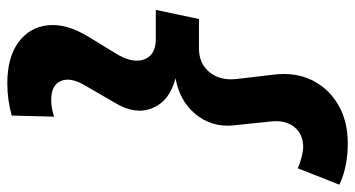

<svg xmlns="http://www.w3.org/2000/svg" viewBox="-243 -508 971 525"><g transform="rotate(90 242.5 -245.5)"><path d="M208 220Q137 220 95.5 189.5Q54 159 49 108.5Q44 58 80 -1L127 -78Q154 -122 142.5 -154Q131 -186 87 -186H7L32 -304H112Q154 -304 177.5 -333Q201 -362 196 -407L184 -509Q177 -567 199 -612.5Q221 -658 266 -684.5Q311 -711 372 -711Q436 -711 485 -688L440 -574Q428 -580 410.5 -584.5Q393 -589 382 -589Q347 -589 327.5 -565Q308 -541 312 -502L323 -396Q328 -338 292 -294.5Q256 -251 194 -240Q256 -224 275.5 -177Q295 -130 261 -74L214 7Q190 47 201.5 73.5Q213 100 253 100Q264 100 276 98Q288 96 299 92L296 208Q274 214 252.5 217Q231 220 208 220Z"/></g></svg>

Font: Red Hat Text VF
Style: Italic
Weight: 400
Italic angle: -12°
Designer: Pentagram, MCKL
Foundry: Pentagram, MCKL
Version: Version 1.023